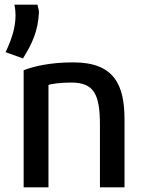

<svg xmlns="http://www.w3.org/2000/svg" viewBox="-20 -804 622 828"><path d="M82 4V-501C125 -518 197 -535 296 -535C473 -535 517 -438 517 -288V4H411V-264C411 -397 386 -448 287 -448C238 -448 202 -442 189 -438V4ZM42 -784H142C142 -775 149 -759 148 -751C144 -671 120 -618 79 -552L4 -579C31 -635 47 -687 47 -738C47 -751 46 -767 42 -784Z"/></svg>

Font: Repo Medium
Style: Regular
Weight: 500
Designer: Stefan Peev
Foundry: Context Ltd
Version: Version 1.502